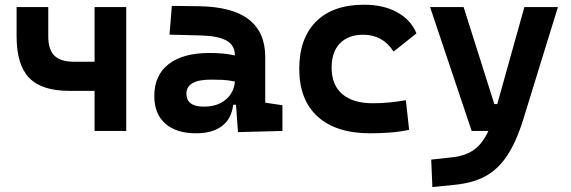

<svg xmlns="http://www.w3.org/2000/svg" viewBox="-20 -547 2384 802"><path d="M268.6 -167.5Q154.3 -167.5 101.8 -221.9Q49.3 -276.4 49.3 -395.5V-517.6H181.6V-395.5Q181.6 -339.8 207.3 -314.5Q232.9 -289.1 289.1 -289.1H375V-517.6H507.3V0H375V-167.5Z M974.1 4.9 965.8 -109.4H954.1Q946.8 -49.8 906.5 -20Q866.2 9.8 798.8 9.8Q716.3 9.8 670.4 -30.8Q624.5 -71.3 624.5 -146Q624.5 -232.9 684.6 -279.3Q744.6 -325.7 855 -325.7Q887.2 -325.7 912.4 -323.2Q937.5 -320.8 960.9 -315.4V-316.9Q960.9 -358.4 925.5 -377.7Q890.1 -397 820.3 -398.9L688 -402.3L697.8 -522.5L810.5 -521Q951.2 -519 1019.5 -465.6Q1087.9 -412.1 1087.9 -309.6V-118.2L1159.7 -107.4V0ZM960.9 -206.5Q932.6 -212.4 909.7 -213.4Q886.7 -214.4 861.3 -214.4Q758.8 -214.4 758.8 -155.8Q758.8 -101.6 831.5 -101.6Q873.5 -101.6 902.1 -116.9Q930.7 -132.3 945.3 -156.5Q960 -180.7 960.9 -206.5Z M1525.4 9.8Q1384.3 9.8 1307.1 -59.8Q1230 -129.4 1230 -259.8Q1230 -386.7 1300.3 -457Q1370.6 -527.3 1501 -527.3Q1581.1 -527.3 1638.4 -496.1Q1695.8 -464.8 1719.7 -407.7L1624 -331.5Q1579.1 -401.9 1497.1 -401.9Q1435.1 -401.9 1400.1 -366.2Q1365.2 -330.6 1365.2 -264.6Q1365.2 -191.9 1409.9 -153.8Q1454.6 -115.7 1537.1 -115.7Q1572.3 -115.7 1607.2 -119.1Q1642.1 -122.6 1675.3 -128.4L1689 -4.9Q1649.4 3.9 1607.4 6.8Q1565.4 9.8 1525.4 9.8Z M1786.1 234.4 1781.2 119.6 1870.6 109.9Q1924.3 104 1960 78.6Q1995.6 53.2 2020 0H1950.2L1776.4 -517.6H1916.5L2044.9 -112.3H2057.1L2170.4 -517.6H2310.5L2165 -45.9Q2135.7 47.4 2097.7 104.2Q2059.6 161.1 2007.3 189.2Q1955.1 217.3 1882.3 224.6Z"/></svg>

Font: Cascadia Code PL
Style: Bold
Weight: 700
Monospace: yes
Designer: Aaron Bell
Foundry: Saja Typeworks
Version: Version 2404.023; ttfautohint (v1.8.4)